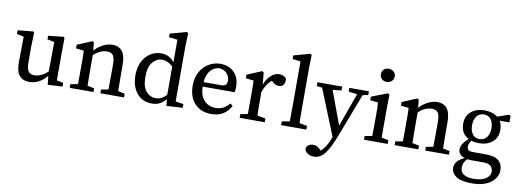

<svg xmlns="http://www.w3.org/2000/svg" viewBox="-67 -1089 4679 1728"><g transform="rotate(10 2272.0 -225.0)"><path d="M204 11Q148 11 115 -25.5Q82 -62 83 -153L86 -396L107 -377L22 -395V-429L163 -443L172 -434L168 -305V-161Q168 -102 186 -79Q204 -56 239 -56Q310 -56 375 -126L390 -87H375Q338 -35 293.5 -12Q249 11 204 11ZM374 7 362 -100 365 -382 301 -395V-428L440 -443L450 -434L448 -305V-46L508 -34V0Z M918 0Q919 -21 919.5 -55Q920 -89 920.5 -126.5Q921 -164 921 -193V-273Q921 -335 904 -358Q887 -381 849 -381Q815 -381 784 -366Q753 -351 715 -317L705 -355H713Q748 -398 794.5 -423.5Q841 -449 887 -449Q946 -449 976.5 -409.5Q1007 -370 1007 -281V-193Q1007 -164 1007.5 -126.5Q1008 -89 1008.5 -55Q1009 -21 1010 0ZM574 0V-34L673 -52H700L791 -34V0ZM640 0Q641 -21 641.5 -55.5Q642 -90 642 -127.5Q642 -165 642 -193V-238Q642 -276 642 -300Q642 -324 640 -352L568 -360V-393L702 -449L717 -440L727 -334V-193Q727 -165 727.5 -127.5Q728 -90 728.5 -55.5Q729 -21 730 0ZM854 0V-34L953 -52H979L1070 -34V0Z M1324 11Q1268 11 1225.5 -17Q1183 -45 1159.5 -96Q1136 -147 1136 -215Q1136 -286 1162 -338.5Q1188 -391 1233 -420Q1278 -449 1333 -449Q1371 -449 1402.5 -432.5Q1434 -416 1465 -375H1481L1472 -328Q1434 -366 1405.5 -380Q1377 -394 1350 -394Q1301 -394 1264 -351.5Q1227 -309 1227 -217Q1227 -127 1262.5 -85Q1298 -43 1351 -43Q1386 -43 1413 -60.5Q1440 -78 1470 -117L1478 -71H1466Q1440 -31 1406 -10Q1372 11 1324 11ZM1459 9 1449 -82V-357L1453 -369V-595L1375 -604V-637L1525 -678L1538 -670L1534 -540V-45L1606 -34V0Z M1868 11Q1774 11 1717 -48.5Q1660 -108 1660 -214Q1660 -286 1689.5 -338.5Q1719 -391 1768 -420Q1817 -449 1874 -449Q1924 -449 1963 -427.5Q2002 -406 2024.5 -366.5Q2047 -327 2047 -271Q2047 -255 2046 -242Q2045 -229 2042 -219H1699V-260H1910Q1943 -260 1954 -273.5Q1965 -287 1965 -309Q1965 -349 1937.5 -378Q1910 -407 1869 -407Q1842 -407 1814.5 -389.5Q1787 -372 1768.5 -332.5Q1750 -293 1750 -227Q1750 -140 1790.5 -95Q1831 -50 1897 -50Q1940 -50 1969.5 -67.5Q1999 -85 2023 -113L2046 -94Q2021 -45 1976.5 -17Q1932 11 1868 11Z M2127 0V-34L2227 -52H2258L2356 -34V0ZM2192 0Q2193 -21 2193.5 -55.5Q2194 -90 2194 -127.5Q2194 -165 2194 -193V-238Q2194 -276 2194 -300Q2194 -324 2192 -352L2120 -360V-393L2254 -449L2269 -440L2279 -325V-193Q2279 -165 2279.5 -127.5Q2280 -90 2280.5 -55.5Q2281 -21 2282 0ZM2277 -254 2263 -318H2275Q2295 -380 2333 -414.5Q2371 -449 2411 -449Q2432 -449 2451.5 -439.5Q2471 -430 2478 -413Q2478 -344 2423 -344Q2392 -344 2365 -369L2340 -392L2384 -398Q2344 -376 2318.5 -341Q2293 -306 2277 -254Z M2506 0V-34L2607 -52H2633L2736 -34V0ZM2575 0Q2578 -96 2578 -193V-595L2505 -604V-637L2654 -678L2667 -670L2664 -540V-193Q2664 -96 2667 0Z M2844 228Q2810 228 2784.5 210.5Q2759 193 2759 165Q2764 145 2782 134.5Q2800 124 2822 124Q2840 124 2856 131.5Q2872 139 2891 159L2920 190L2884 209L2858 190Q2902 167 2931 125Q2960 83 2977 34L3009 -54L3147 -437H3198L3031 0Q2986 119 2944 173.5Q2902 228 2844 228ZM2990 49 2794 -437H2891L3026 -71L3033 -53ZM2761 -403V-437H2987V-402L2881 -390H2851ZM3052 -403V-437H3231V-403L3165 -390H3147Z M3263 0V-34L3361 -52H3388L3480 -34V0ZM3329 0Q3330 -21 3330.5 -55.5Q3331 -90 3331.5 -127.5Q3332 -165 3332 -193V-236Q3332 -274 3331.5 -299Q3331 -324 3329 -352L3257 -360V-393L3404 -449L3418 -440L3416 -314V-193Q3416 -165 3416 -127.5Q3416 -90 3416.5 -55.5Q3417 -21 3418 0ZM3373 -548Q3346 -548 3328 -565Q3310 -582 3310 -608Q3310 -635 3328 -651.5Q3346 -668 3373 -668Q3399 -668 3418 -651.5Q3437 -635 3437 -608Q3437 -582 3418 -565Q3399 -548 3373 -548Z M3887 0Q3888 -21 3888.5 -55Q3889 -89 3889.5 -126.5Q3890 -164 3890 -193V-273Q3890 -335 3873 -358Q3856 -381 3818 -381Q3784 -381 3753 -366Q3722 -351 3684 -317L3674 -355H3682Q3717 -398 3763.5 -423.5Q3810 -449 3856 -449Q3915 -449 3945.5 -409.5Q3976 -370 3976 -281V-193Q3976 -164 3976.5 -126.5Q3977 -89 3977.5 -55Q3978 -21 3979 0ZM3543 0V-34L3642 -52H3669L3760 -34V0ZM3609 0Q3610 -21 3610.5 -55.5Q3611 -90 3611 -127.5Q3611 -165 3611 -193V-238Q3611 -276 3611 -300Q3611 -324 3609 -352L3537 -360V-393L3671 -449L3686 -440L3696 -334V-193Q3696 -165 3696.5 -127.5Q3697 -90 3697.5 -55.5Q3698 -21 3699 0ZM3823 0V-34L3922 -52H3948L4039 -34V0Z M4288 218Q4186 218 4141.5 187Q4097 156 4097 107Q4097 73 4122.5 45.5Q4148 18 4215 -9L4221 -3Q4196 22 4184.5 44Q4173 66 4173 92Q4173 136 4205.5 155.5Q4238 175 4293 175Q4367 175 4406 148.5Q4445 122 4445 84Q4445 55 4425 34.5Q4405 14 4356 14H4250Q4235 14 4221 13Q4207 12 4195 10V7Q4125 -8 4125 -66Q4125 -91 4142 -117.5Q4159 -144 4199 -180V-190L4231 -175Q4212 -155 4203 -138.5Q4194 -122 4194 -102Q4194 -84 4205 -72.5Q4216 -61 4248 -61H4367Q4446 -61 4483 -29.5Q4520 2 4520 58Q4520 98 4494 135Q4468 172 4416.5 195Q4365 218 4288 218ZM4286 -149Q4211 -149 4164 -187Q4117 -225 4117 -299Q4117 -370 4165 -409.5Q4213 -449 4287 -449Q4362 -449 4409 -411Q4456 -373 4456 -299Q4456 -228 4408.5 -188.5Q4361 -149 4286 -149ZM4284 -186Q4328 -186 4351.5 -218.5Q4375 -251 4375 -301Q4375 -351 4352 -381.5Q4329 -412 4288 -412Q4246 -412 4222 -380.5Q4198 -349 4198 -299Q4198 -248 4220.5 -217Q4243 -186 4284 -186ZM4385 -381V-407H4390L4511 -449L4525 -440V-381Z"/></g></svg>

Font: Lisu Bosa
Style: Regular
Weight: 400
Designer: David Morse, Annie Olsen, Victor Gaultney, Frank Grießhammer (Latin)
Foundry: SIL International
Version: Version 2.000